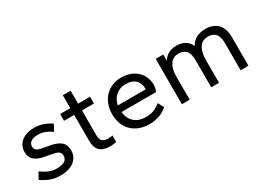

<svg xmlns="http://www.w3.org/2000/svg" viewBox="-28 -1159 2331 1723"><g transform="rotate(-30 1137.0 -297.0)"><path d="M242 10Q188 10 142 -6.5Q96 -23 52 -55L89 -121Q132 -91 168.5 -76Q205 -61 243 -61Q355 -61 355 -130Q355 -158 338.5 -171.5Q322 -185 280 -193L195 -209Q67 -233 67 -332Q67 -362 78.5 -389Q90 -416 112.5 -436Q135 -456 169 -468Q203 -480 248 -480Q299 -480 343.5 -464.5Q388 -449 423 -423L387 -359Q357 -381 323 -395Q289 -409 251 -409Q204 -409 177 -392.5Q150 -376 150 -341Q150 -318 166 -305Q182 -292 220 -285L305 -269Q369 -257 403.5 -227Q438 -197 438 -138Q438 -73 388 -31.5Q338 10 242 10Z M759 6Q689 6 654.5 -27.5Q620 -61 620 -132V-400H515V-470H620V-604H701V-470H825V-400H701V-138Q701 -64 774 -64Q786 -64 801 -65Q816 -66 825 -68V-2Q814 2 795.5 4Q777 6 759 6Z M1164 10Q1111 10 1066 -6.5Q1021 -23 988 -54Q955 -85 936.5 -130.5Q918 -176 918 -235Q918 -291 936 -336.5Q954 -382 985.5 -414Q1017 -446 1059.5 -463Q1102 -480 1151 -480Q1203 -480 1244 -464.5Q1285 -449 1314 -421.5Q1343 -394 1358.5 -357Q1374 -320 1374 -277Q1374 -261 1369.5 -241.5Q1365 -222 1358 -210H1001Q1008 -138 1053 -99.5Q1098 -61 1171 -61Q1218 -61 1253.5 -75.5Q1289 -90 1322 -117L1354 -56Q1277 10 1164 10ZM1154 -409Q1099 -409 1056.5 -374.5Q1014 -340 1001 -278H1290Q1291 -281 1291 -288Q1291 -342 1257 -375.5Q1223 -409 1154 -409Z M2114 0V-280Q2114 -348 2087 -378.5Q2060 -409 2009 -409Q1951 -409 1920.5 -363.5Q1890 -318 1890 -240V0H1809V-280Q1809 -348 1782 -378.5Q1755 -409 1705 -409Q1646 -409 1616 -363.5Q1586 -318 1586 -240V0H1505V-470H1583V-404Q1603 -440 1638.5 -460Q1674 -480 1725 -480Q1777 -480 1813 -457.5Q1849 -435 1866 -395Q1888 -437 1929.5 -458.5Q1971 -480 2025 -480Q2103 -480 2149 -434Q2195 -388 2195 -289V0Z"/></g></svg>

Font: Celebes
Style: Regular
Weight: 400
Designer: Anugrah Pasau
Foundry: Lafontype
Version: Version 1.000; ttfautohint (v1.8.4)